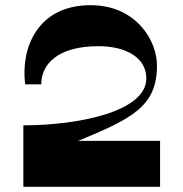

<svg xmlns="http://www.w3.org/2000/svg" viewBox="-20 -720 707 740"><path d="M281 -177C487 -262 585 -309 585 -467C585 -568 501 -700 329 -700C126 -700 59 -537 77 -395H139C139 -472 202 -542 359 -542C470 -542 544 -495 544 -418C544 -288 277 -237 70 -237V0H597V-177Z"/></svg>

Font: Space Cowgirl Black
Style: Regular
Weight: 900
Designer: Valery Marier
Foundry: Valery Marier
Version: Version 1.000;hotconv 1.0.109;makeotfexe 2.5.65596